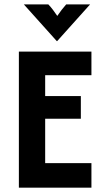

<svg xmlns="http://www.w3.org/2000/svg" viewBox="-20 -862 478 882"><path d="M66.7 0V-625H400V-516.7H187.5V-420.8H351.4V-316.7H187.5V-112.5H400V0ZM241 -672.9 89.6 -841.7H202.1Q213.9 -829.2 223.3 -816.7Q232.6 -804.2 243.1 -788.9Q253.5 -804.2 263.2 -816.7Q272.9 -829.2 284 -841.7H393.8L242.4 -672.9Z"/></svg>

Font: Afacad Flux
Style: Bold
Weight: 700
Designer: Kristian Moeller
Foundry: Dicotype
Version: Version 1.100